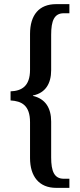

<svg xmlns="http://www.w3.org/2000/svg" viewBox="-20 -780 387 927"><path d="M251 127H315V83H288C242 83 227 47 227 -20V-193C227 -259 199 -303 139 -317V-319C199 -331 227 -376 227 -441V-612C227 -680 242 -716 288 -716H315V-760H251C169 -760 125 -708 125 -616V-443C125 -363 84 -341 31 -339V-295C84 -292 125 -272 125 -190V-17C125 72 169 127 251 127Z"/></svg>

Font: Noto Serif Armenian ExtraCondensed Medium
Style: Regular
Weight: 500
Width: 2
Designer: Monotype Design Team
Foundry: Monotype Imaging Inc.
Version: Version 2.008